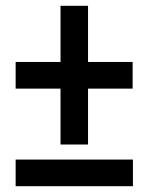

<svg xmlns="http://www.w3.org/2000/svg" viewBox="-20 -643 513 663"><path d="M284 -429H438V-337H284V-144H189V-337H34V-429H189V-623H284ZM34 0V-92H439V0Z"/></svg>

Font: Avrile Sans Condensed SemiBold
Style: Regular
Weight: 600
Width: 3
Designer: Monotype Design Team
Foundry: Monotype Imaging Inc.
Version: Version 2.001;September 10, 2019;FontCreator 11.5.0.2425 64-